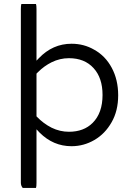

<svg xmlns="http://www.w3.org/2000/svg" viewBox="-20 -718 656 948"><path d="M320.3 -67.4Q275.9 -67.4 234.9 -87.4Q194.3 -107.9 162.1 -141.6L160.2 -143.6V-354.5Q165 -359.4 168 -362.3Q197.8 -392.1 234.9 -410.6Q275.9 -430.7 320.3 -430.7Q397.5 -430.7 441.9 -381.8Q486.3 -333.5 486.3 -249Q486.3 -160.2 437.5 -111.3Q393.6 -67.4 320.3 -67.4ZM85.4 -698.2Q83 -691.9 83 -672.9V184.6Q83 199.2 92.3 210H157.7Q160.2 203.6 160.2 184.6V-79.6Q173.8 -64.9 175.8 -63Q243.2 3.9 333 3.9Q393.6 3.9 446.3 -26.9Q499 -57.6 531.2 -114.7Q563.5 -170.9 563.5 -247.6Q563.5 -324.2 531.7 -383.3Q500 -442.4 444.8 -472.7Q394.5 -502 333 -502Q240.2 -502 171.9 -430.7L160.2 -418.5V-672.9Q160.2 -691.9 157.7 -698.2Z"/></svg>

Font: YuPearl-Light
Style: Light
Weight: 300
Designer: Max Yao
Foundry: Max-Everyday
Version: Version 1.011; ttfautohint (v1.8.3)